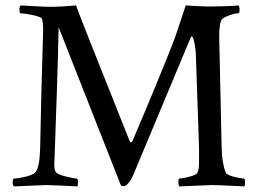

<svg xmlns="http://www.w3.org/2000/svg" viewBox="-20 -666 929 689"><path d="M163.1 -641.6Q199.2 -641.6 252.9 -646.5Q259.8 -624 446.3 -157.2Q447.3 -155.3 450.2 -155.3Q454.1 -155.3 455.1 -159.2Q550.8 -383.8 607.4 -529.3Q607.4 -529.3 646.5 -646.5Q709 -642.6 727.5 -642.6Q788.1 -642.6 836.9 -646.5Q839.8 -637.7 839.8 -631.8Q839.8 -618.2 835 -618.2H833Q822.3 -618.2 804.7 -611.8Q787.1 -605.5 778.3 -598.6Q766.6 -589.8 766.6 -533.2Q766.6 -517.6 775.4 -136.7Q776.4 -81.1 790 -46.9Q793.9 -38.1 819.3 -31.7Q844.7 -25.4 855.5 -25.4Q859.4 -25.4 859.4 -11.7Q859.4 -2.9 857.4 2.9Q759.8 -2 741.2 -2Q736.3 -2 624 2.9Q620.1 -1 620.1 -12.7Q620.1 -25.4 624 -25.4Q633.8 -25.4 653.8 -30.3Q673.8 -35.2 682.6 -40Q694.3 -46.9 694.3 -82V-133.8L682.6 -477.5Q681.6 -493.2 677.2 -514.2Q672.9 -535.2 668 -535.2Q666 -535.2 663.1 -528.3L459 -40Q440.4 2 422.9 2Q419.9 2 414.1 0L190.4 -568.4Q188.5 -474.6 184.6 -353.5Q180.7 -232.4 177.7 -153.8Q174.8 -75.2 174.8 -73.2Q174.8 -55.7 180.7 -47.9Q186.5 -40 216.3 -32.7Q246.1 -25.4 255.9 -25.4Q259.8 -25.4 259.8 -10.7Q259.8 -2.9 257.8 2.9Q160.2 -2 144.5 -2Q142.6 -2 30.3 2.9Q25.4 -2 25.4 -11.7Q25.4 -25.4 30.3 -25.4Q43.9 -25.4 70.8 -31.7Q97.7 -38.1 106.4 -46.9Q122.1 -64.5 124 -131.8Q126 -233.4 128.4 -332Q130.9 -430.7 132.8 -486.8Q134.8 -543 134.8 -558.6Q134.8 -583 130.9 -597.7Q127.9 -605.5 97.7 -611.8Q67.4 -618.2 53.7 -618.2Q49.8 -618.2 49.8 -631.8Q49.8 -642.6 53.7 -646.5Q70.3 -645.5 90.3 -644.5Q110.4 -643.6 127 -642.6Q143.6 -641.6 163.1 -641.6Z"/></svg>

Font: Crimson Text
Style: Roman
Weight: 400
Version: Version 0.13